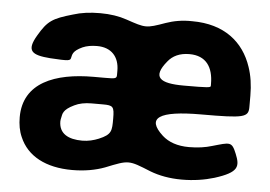

<svg xmlns="http://www.w3.org/2000/svg" viewBox="-44 -595 932 663"><g transform="rotate(5 422.0 -264.0)"><path d="M786 -95C769 -137 763 -132 703 -115C680 -108 654 -104 623 -104C583 -104 552 -115 530 -135C468 -192 508 -220 656 -220C804 -220 819 -224 819 -260V-299C819 -336 814 -369 804 -398C776 -482 708 -538 597 -538C562 -539 532 -533 506 -524C439 -500 438 -501 370 -524C344 -533 313 -538 278 -538C243 -538 212 -534 184 -525C114 -505 98 -494 68 -443C34 -386 55 -373 119 -368C184 -364 189 -365 191 -376C194 -386 192 -399 227 -415C241 -421 257 -424 277 -424C326 -424 354 -394 354 -345V-331C354 -318 350 -317 314 -317H274C141 -317 32 -276 32 -156C32 -131 36 -108 45 -88C72 -24 137 10 228 10C271 10 309 3 341 -9C421 -41 419 -41 498 -9C529 3 566 10 608 10C649 10 687 4 720 -6C803 -32 803 -53 786 -95ZM173 -154C173 -158 174 -163 175 -167C178 -179 176 -194 216 -213C232 -221 252 -225 275 -225H314C350 -225 354 -221 354 -179C354 -137 354 -124 311 -106C294 -99 275 -94 254 -94C206 -94 173 -111 173 -154ZM680 -328V-321C680 -315 671 -314 587 -314C503 -314 475 -334 523 -392C539 -412 563 -424 597 -424C655 -424 680 -386 680 -328Z"/></g></svg>

Font: Asimov Print
Style: A
Weight: 500
Designer: Google
Version: Version 2.000980: 2014